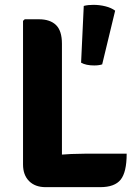

<svg xmlns="http://www.w3.org/2000/svg" viewBox="-20 -769 562 792"><path d="M235.5 3H168Q125 3 100 -22Q75 -47 75 -90.5V-683L82 -689.5H140.5Q186.5 -689.5 211 -665.8Q235.5 -642 235.5 -588.5ZM502.5 -135Q502.5 -59 477.8 -28Q453 3 393.5 3H168L82 -113Q147.5 -124.5 211.8 -129.8Q276 -135 329 -135ZM325.5 -744.5Q334.5 -747 344.8 -748Q355 -749 365.5 -749Q390.5 -749 414.8 -743Q439 -737 455 -725L401.5 -503.5Q388.5 -499 368.5 -499Q334.5 -499 314.5 -510.5Z"/></svg>

Font: Signika SC
Style: Regular
Weight: 300
Designer: Anna Giedryś
Foundry: Anna Giedryś
Version: Version 2.000